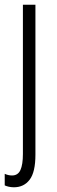

<svg xmlns="http://www.w3.org/2000/svg" viewBox="-27 -618 241 813"><path d="M32 175Q20 175 9.5 172.5Q-1 170 -7 167V118Q8 125 24 125Q49 125 59.5 102Q70 79 70 34V-598H123V37Q123 111 98.5 143Q74 175 32 175Z"/></svg>

Font: Noto Sans Malayalam UI ExtraCondensed Light
Style: Regular
Weight: 300
Width: 2
Designer: Jelle Bosma - Monotype Design Team
Foundry: Monotype Imaging Inc.
Version: Version 2.104; ttfautohint (v1.8.4.7-5d5b)